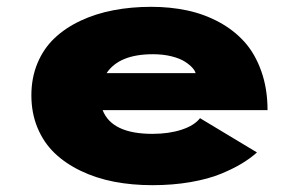

<svg xmlns="http://www.w3.org/2000/svg" viewBox="-20 -532 890 563"><path d="M733.5 -85Q714.5 -68 689.5 -52.8Q664.5 -37.5 627.5 -22.2Q590.5 -7 538.5 2Q486.5 11 427 11Q367 11 314.2 0.8Q261.5 -9.5 216.8 -31Q172 -52.5 140 -83.2Q108 -114 90 -157.2Q72 -200.5 72 -252.5Q72 -304 90 -347Q108 -390 140 -420.2Q172 -450.5 216.2 -471.2Q260.5 -492 312.8 -502Q365 -512 423.5 -512Q479 -512 528.5 -501.5Q578 -491 621.8 -467.5Q665.5 -444 696.8 -409.2Q728 -374.5 746.2 -323.2Q764.5 -272 764.5 -209H281Q308 -139.5 427 -139.5Q475.5 -139.5 512.8 -151.8Q550 -164 566.5 -185.5ZM428.5 -373Q329.5 -373 292.5 -317.5H553.5Q552 -324.5 544.2 -333.2Q536.5 -342 522.2 -351.2Q508 -360.5 483.2 -366.8Q458.5 -373 428.5 -373Z"/></svg>

Font: League Mono Wide ExtraBold
Style: Regular
Weight: 800
Width: 8
Designer: Tyler Finck
Foundry: The League of Moveable Type / Tyler Finck
Version: Version 2.210